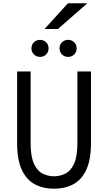

<svg xmlns="http://www.w3.org/2000/svg" viewBox="-20 -1134 656 1166"><path d="M308 12Q240.5 12 190.2 -15.5Q140 -43 112 -103.8Q84 -164.5 84 -265V-700H166V-265Q166 -185 185.5 -141.2Q205 -97.5 237.5 -80.5Q270 -63.5 308 -63.5Q346 -63.5 378.5 -80.5Q411 -97.5 430.5 -141.2Q450 -185 450 -265V-700H532.5V-265Q532.5 -165 504.5 -104Q476.5 -43 426 -15.5Q375.5 12 308 12ZM223 -788.5Q201 -788.5 186 -803.5Q171 -818.5 171 -840.5Q171 -862.5 186 -877.2Q201 -892 223 -892Q245.5 -892 260.2 -877.2Q275 -862.5 275 -840.5Q275 -818.5 260.2 -803.5Q245.5 -788.5 223 -788.5ZM393.5 -788.5Q371.5 -788.5 356.5 -803.5Q341.5 -818.5 341.5 -840.5Q341.5 -862.5 356.5 -877.2Q371.5 -892 393.5 -892Q416 -892 430.8 -877.2Q445.5 -862.5 445.5 -840.5Q445.5 -818.5 430.8 -803.5Q416 -788.5 393.5 -788.5ZM250.5 -958 392.5 -1114H510L332 -958Z"/></svg>

Font: Overpass Mono Light
Style: Regular
Weight: 400
Monospace: yes
Version: Version 4.000